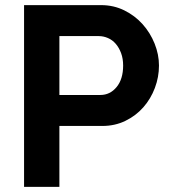

<svg xmlns="http://www.w3.org/2000/svg" viewBox="-20 -730 663 750"><path d="M74 0V-710H375Q424 -710 465.5 -689.5Q507 -669 537 -635.5Q567 -602 584 -559.5Q601 -517 601 -474Q601 -429 585 -386.5Q569 -344 540 -311Q511 -278 470 -258Q429 -238 380 -238H212V0ZM212 -359H372Q410 -359 435.5 -390Q461 -421 461 -474Q461 -501 453 -522.5Q445 -544 432 -559Q419 -574 401.5 -581.5Q384 -589 366 -589H212Z"/></svg>

Font: IngvarSans
Style: Bold
Weight: 700
Version: Version 3.000